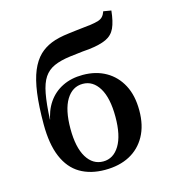

<svg xmlns="http://www.w3.org/2000/svg" viewBox="-99 -715 716 808"><g transform="rotate(-15 258.5 -311.5)"><path d="M260.5 11.3Q197.6 11.3 152.4 -15.3Q107.3 -41.9 83.5 -98Q59.7 -154 59.7 -241.1Q59.7 -319.4 67.3 -375.8Q75 -432.3 90.7 -470.2Q106.5 -508.1 130.6 -531.5Q152.4 -552.4 182.7 -564.9Q212.9 -577.4 261.3 -583.1Q278.2 -585.5 294 -587.1Q309.7 -588.7 325.8 -590.7Q341.9 -592.7 358.9 -594.4Q380.6 -597.6 393.1 -601.6Q405.6 -605.6 412.9 -613.7Q420.2 -621.8 425 -635.5L458.9 -629.8Q454 -582.3 441.5 -555.2Q429 -528.2 401.6 -515.3Q374.2 -502.4 325 -496.8Q311.3 -496 297.2 -494.4Q283.1 -492.7 269.4 -491.1Q255.6 -489.5 241.9 -487.9Q198.4 -482.3 170.6 -469.8Q142.7 -457.3 126.2 -432.7Q109.7 -408.1 101.6 -364.5Q93.5 -321 90.3 -254H99.2L88.7 -241.1Q96.8 -291.1 121 -326.2Q145.2 -361.3 183.5 -380.2Q221.8 -399.2 271.8 -399.2Q329 -399.2 372.2 -374.6Q415.3 -350 439.5 -304.4Q463.7 -258.9 463.7 -193.5Q463.7 -128.2 438.3 -82.3Q412.9 -36.3 367.7 -12.5Q322.6 11.3 260.5 11.3ZM262.1 -25Q306.5 -25 333.1 -68.5Q359.7 -112.1 359.7 -193.5Q359.7 -275.8 333.1 -319.4Q306.5 -362.9 262.1 -362.9Q216.9 -362.9 190.3 -319.4Q163.7 -275.8 163.7 -193.5Q163.7 -112.1 190.3 -68.5Q216.9 -25 262.1 -25Z"/></g></svg>

Font: Playfair 9pt SemiBold
Style: Regular
Weight: 600
Designer: Claus Eggers Sørensen
Foundry: Claus Eggers Sørensen
Version: Version 2.001;gftools[0.9.30]